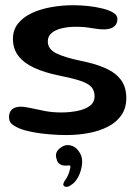

<svg xmlns="http://www.w3.org/2000/svg" viewBox="-20 -500 528 735"><path d="M234 17Q203 17 169.5 14.2Q136 11.5 106.5 6Q77 0.5 56.5 -7.5Q38 -15 26.2 -24.5Q14.5 -34 14.5 -51.5Q14.5 -71 26 -81.2Q37.5 -91.5 59.5 -91.5Q75 -91.5 98.2 -86.2Q121.5 -81 151 -75.2Q180.5 -69.5 213.5 -69.5Q246 -69.5 275.5 -75.2Q305 -81 323.5 -94.5Q342 -108 342 -131.5Q342 -153 330.2 -166.5Q318.5 -180 289.5 -190Q260.5 -200 208 -210.5Q150.5 -222 110.8 -240.5Q71 -259 50.2 -286.2Q29.5 -313.5 29.5 -351.5Q29.5 -384.5 48.2 -408.8Q67 -433 99.5 -448.8Q132 -464.5 173.8 -472.2Q215.5 -480 261.5 -480Q289.5 -480 318.8 -476.8Q348 -473.5 373.2 -467.2Q398.5 -461 414 -451.2Q429.5 -441.5 429.5 -428Q429.5 -413.5 422.5 -404.5Q415.5 -395.5 404.2 -391.5Q393 -387.5 379.5 -387.5Q358 -387.5 330.2 -392.5Q302.5 -397.5 270 -397.5Q241.5 -397.5 217 -391.8Q192.5 -386 177.8 -373.8Q163 -361.5 163 -341.5Q163 -312 195.2 -296Q227.5 -280 290 -267Q348 -255.5 386.2 -237.8Q424.5 -220 444 -192.8Q463.5 -165.5 463.5 -125Q463.5 -86.5 445 -59.5Q426.5 -32.5 394.5 -15.8Q362.5 1 321 9Q279.5 17 234 17ZM229.5 214.5Q221.5 211.5 222.2 205.5Q223 199.5 227.5 192.5Q234.5 183.5 240 171.8Q245.5 160 247 150.5Q249 144.5 249.5 139.8Q250 135 247.5 133.5Q245 133 240.5 133.5Q236 134 230 134Q218 134 208.5 127.8Q199 121.5 197 109.5Q192 97 195.8 85.2Q199.5 73.5 213.5 64.5Q230 52 249.5 56.5Q269 61 280 77Q294 94.5 294.5 116.2Q295 138 285.5 164Q280.5 177.5 271.8 189.5Q263 201.5 253 207.5Q247.5 212 241 214.2Q234.5 216.5 229.5 214.5Z"/></svg>

Font: Gluten
Style: Regular
Weight: 400
Designer: Tyler Finck
Foundry: Etcetera Type Company
Version: Version 1.300